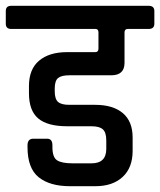

<svg xmlns="http://www.w3.org/2000/svg" viewBox="-44 -643 553 663"><path d="M-5 -623H469Q489 -623 489 -605V-561Q489 -543 469 -543H397Q386 -543 386 -531V-426Q386 -383 340 -383H195Q168 -383 156.5 -373.5Q145 -364 145 -337V-328Q145 -301 156.5 -291Q168 -281 195 -281H285Q346 -281 380 -252.5Q414 -224 414 -168V-122Q414 -64 379.5 -32Q345 0 285 0H198Q128 0 89.5 -31Q51 -62 51 -135V-141Q51 -164 71 -164H119Q137 -164 137 -141V-135Q137 -100 153 -89.5Q169 -79 207 -79H272Q323 -79 323 -129V-158Q323 -186 311 -196.5Q299 -207 272 -207H188Q120 -207 88 -234Q56 -261 56 -321V-346Q56 -404 91 -433.5Q126 -463 188 -463H285Q296 -463 296 -475V-531Q296 -543 286 -543H-5Q-24 -543 -24 -561V-605Q-24 -623 -5 -623Z"/></svg>

Font: Rajdhani SemiBold
Style: Regular
Weight: 600
Designer: Satya Rajpurohit, Jyotish Sonowal
Foundry: Indian Type Foundry
Version: Version 1.201 February 1, 2022